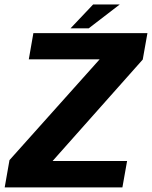

<svg xmlns="http://www.w3.org/2000/svg" viewBox="-44 -820 664 840"><path d="M-23.5 0H491.5L512 -115.5H186L580.5 -559.5L601 -675H102L82 -560.5H392L-2.5 -119.5ZM264.5 -696H344L480 -800.5H363.5Z"/></svg>

Font: Anybody
Style: Bold Italic
Weight: 700
Italic angle: -10°
Designer: Tyler Finck
Foundry: Etcetera Type Company
Version: Version 1.113;gftools[0.9.25]